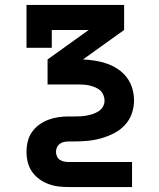

<svg xmlns="http://www.w3.org/2000/svg" viewBox="-20 -540 640 775"><path d="M257 215Q236 215 215.5 212.5Q195 210 175 202.5Q155 195 138 182.5Q121 170 109 152.5Q97 135 92 114.5Q87 94 87 73Q87 52 92 31Q97 10 109 -7Q121 -24 138 -36.5Q155 -49 175 -56.5Q195 -64 215.5 -67Q236 -70 257 -70H279Q292 -70 304.5 -70.5Q317 -71 330 -73.5Q343 -76 355 -80Q367 -84 378 -91Q389 -98 395.5 -109.5Q402 -121 402 -134Q402 -145 397.5 -156Q393 -167 385 -174.5Q377 -182 366.5 -186.5Q356 -191 345 -194Q334 -197 322.5 -198Q311 -199 300 -199H172V-300L338 -419H189V-347H87V-520H481V-419L315 -300Q340 -299 364.5 -295Q389 -291 412 -283Q435 -275 456 -261Q477 -247 492 -227Q507 -207 514 -183Q521 -159 521 -134Q521 -107 511.5 -80.5Q502 -54 483 -34Q464 -14 439 -1.5Q414 11 387.5 18.5Q361 26 333.5 28.5Q306 31 279 31H257Q248 31 238.5 33Q229 35 221.5 40.5Q214 46 210 54.5Q206 63 206 73Q206 82 210 91Q214 100 221.5 105Q229 110 238.5 112Q248 114 257 114H513V215Z"/></svg>

Font: Iosevka Plex Etoile
Style: Bold
Weight: 700
Designer: Belleve Invis
Foundry: Belleve Invis
Version: Version 25.1.1; ttfautohint (v1.8.4)